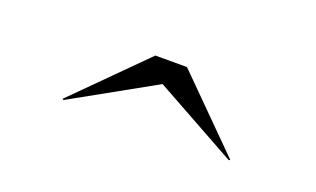

<svg xmlns="http://www.w3.org/2000/svg" viewBox="-34 -884 611 371"><g transform="rotate(20 272.0 -699.0)"><path d="M272 -723 102.5 -628.5 100 -630 240 -770H305L445 -630L442.5 -628.5Z"/></g></svg>

Font: Bodoni* 72pt
Style: Bold
Weight: 700
Version: Version 2.3